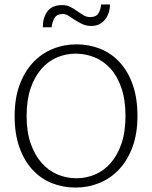

<svg xmlns="http://www.w3.org/2000/svg" viewBox="-20 -838 686 866"><path d="M325 -638Q382 -638 432 -618Q482 -598 519.5 -557.5Q557 -517 578.5 -456.5Q600 -396 600 -315Q600 -236 578 -176Q556 -116 518 -75Q480 -34 429 -13Q378 8 321 8Q264 8 214 -12Q164 -32 126.5 -72.5Q89 -113 67.5 -173.5Q46 -234 46 -315Q46 -394 68 -454Q90 -514 128 -555Q166 -596 217 -617Q268 -638 325 -638ZM100 -315Q100 -243 118.5 -190.5Q137 -138 168 -103Q199 -68 239.5 -51Q280 -34 325 -34Q369 -34 409 -51Q449 -68 479.5 -103Q510 -138 528 -190.5Q546 -243 546 -315Q546 -388 527.5 -441.5Q509 -495 478 -529Q447 -563 406.5 -579.5Q366 -596 321 -596Q277 -596 237 -579Q197 -562 166.5 -527Q136 -492 118 -439.5Q100 -387 100 -315ZM173 -715Q173 -757 193.5 -786Q214 -815 260 -815Q282 -815 298 -806.5Q314 -798 328 -788Q342 -778 356 -769.5Q370 -761 387 -761Q413 -761 423.5 -777Q434 -793 436 -818H476Q476 -799 470.5 -781.5Q465 -764 454.5 -750.5Q444 -737 428.5 -729Q413 -721 392 -721Q369 -721 351 -729.5Q333 -738 318 -748Q303 -758 289.5 -766.5Q276 -775 263 -775Q237 -775 226 -757Q215 -739 213 -715Z"/></svg>

Font: Ek Mukta ExtraLight
Style: Regular
Weight: 275
Designer: Girish Dalvi and Yashodeep Gholap
Foundry: Ek Type
Version: Version 2.538;PS 1.002;hotconv 16.6.51;makeotf.lib2.5.65220;